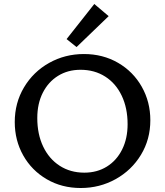

<svg xmlns="http://www.w3.org/2000/svg" viewBox="-20 -936 827 963"><path d="M54 -324Q54 -420 100.5 -498Q147 -576 226.5 -620.5Q306 -665 401 -665Q496 -665 572 -621Q648 -577 691 -501Q734 -425 734 -333Q734 -237 687 -159.5Q640 -82 560 -37.5Q480 7 385 7Q290 7 214.5 -37Q139 -81 96.5 -156.5Q54 -232 54 -324ZM620 -313Q620 -394 590.5 -456Q561 -518 507.5 -552Q454 -586 384 -586Q320 -586 271 -555.5Q222 -525 194.5 -470.5Q167 -416 167 -344Q167 -263 196.5 -201Q226 -139 279.5 -104.5Q333 -70 403 -70Q467 -70 516 -100.5Q565 -131 592.5 -186Q620 -241 620 -313ZM314 -740 453 -916 525 -855 364 -700Z"/></svg>

Font: Ysabeau Semibold
Style: Regular
Weight: 600
Designer: Christian Thalmann (Catharsis Fonts)
Version: Version 0.003